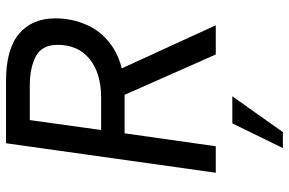

<svg xmlns="http://www.w3.org/2000/svg" viewBox="-181 -556 960 638"><g transform="rotate(-90 299.0 -237.0)"><path d="M44 0 142 -697H348Q455 -697 506 -653.5Q557 -610 557 -533Q557 -478 535 -428Q513 -378 464.5 -344.5Q416 -311 337 -303Q320 -303 298.5 -303Q277 -303 257 -303H175L132 0ZM437 0 298 -314 385 -325 534 0ZM186 -381H294Q374 -381 421.5 -419Q469 -457 469 -526Q469 -577 431.5 -597.5Q394 -618 332 -618H219ZM126 223 208 55H298L179 223Z"/></g></svg>

Font: Hanken Grotesk
Style: Italic
Weight: 400
Italic angle: -8°
Designer: Alfredo Marco Pradil
Foundry: Hanken Design Co.
Version: Version 3.013